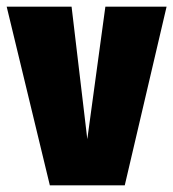

<svg xmlns="http://www.w3.org/2000/svg" viewBox="-35 -554 518 574"><path d="M463 -534 338 0H114L-15 -534H179L226 -138L280 -534Z"/></svg>

Font: Fira Sans Extra Condensed Black
Style: Regular
Weight: 900
Width: 1
Designer: Carrois Corporate & Edenspiekermann AG
Foundry: Carrois Corporate GbR & Edenspiekermann AG
Version: Version 4.203